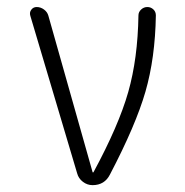

<svg xmlns="http://www.w3.org/2000/svg" viewBox="-20 -540 540 560"><path d="M205.1 -34.2 68.4 -494.1Q65.4 -503.9 71.3 -511.7Q77.1 -519.5 86.9 -519.5Q98.6 -519.5 108.4 -512.2Q118.2 -504.9 121.1 -494.1L250 -38.1Q250 -37.1 251 -37.1Q252.9 -37.1 252.9 -38.1Q326.2 -173.8 354 -271.5Q381.8 -369.1 383.8 -495.1Q383.8 -504.9 391.6 -512.2Q399.4 -519.5 409.7 -519.5Q419.9 -519.5 427.2 -512.7Q434.6 -505.9 434.6 -495.1Q432.6 -371.1 404.3 -272.9Q376 -174.8 300.8 -31.2Q285.2 0 250 0Q234.4 0 221.7 -9.8Q209 -19.5 205.1 -34.2Z"/></svg>

Font: Rounded-L Mgen+ 1m light
Style: Regular
Weight: 200
Designer: [Source Han Sans]
Ryoko NISHIZUKA  (kana & ideographs); Paul D. Hunt (Latin, Greek & Cyrillic); Wenlong ZHANG  (bopomofo
Version: Version 1.059.20150602